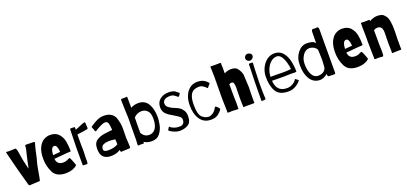

<svg xmlns="http://www.w3.org/2000/svg" viewBox="29 -1796 6085 2871"><g transform="rotate(-20 3071.5 -360.5)"><path d="M154 -26Q144 -64 124.5 -134Q105 -204 90 -258Q82 -286 55.5 -393Q29 -500 19 -538L12 -568Q10 -574 10 -576Q10 -583 20 -583Q25 -583 32.5 -581.5Q40 -580 48 -580L91 -581L147 -583Q162 -585 167 -579Q172 -573 176 -558Q182 -543 193 -467L199 -429Q205 -386 223 -314L242 -232L253 -281Q259 -302 268 -355Q269 -368 289 -445Q313 -534 312 -554Q310 -575 316 -580Q322 -585 331 -584.5Q340 -584 343 -584Q427 -584 449 -582Q465 -580 465 -572Q465 -569 463 -559Q456 -541 441 -478L433 -441Q407 -318 389 -261Q377 -211 359 -104Q356 -87 350 -54Q344 -21 342 -15Q339 -1 328 -1L313 -2Q295 -2 256 1Q192 5 179 5Q165 5 161 -2Q157 -9 154 -26Z M498 -297Q498 -409 532 -476.5Q566 -544 614.5 -571Q663 -598 712 -598Q804 -598 850.5 -545Q897 -492 910.5 -421.5Q924 -351 924 -269Q924 -262 914 -260Q881 -260 762 -249Q743 -247 716 -244.5Q689 -242 656 -240Q665 -143 761 -143Q793 -143 810.5 -149Q828 -155 867 -174Q874 -174 879.5 -166Q885 -158 895 -133Q898 -128 902.5 -114Q907 -100 911 -93Q930 -45 929 -43Q927 -39 918 -32Q897 -11 850.5 5.5Q804 22 748 22Q598 22 548 -79.5Q498 -181 498 -297ZM772 -308Q764 -422 717 -422Q689 -422 674 -389.5Q659 -357 656 -298Z M1036 0Q1021 0 1021 -12V-203V-287L1028 -571Q1028 -582 1033 -583Q1037 -585 1056 -585Q1094 -585 1098 -583Q1101 -583 1103.5 -579.5Q1106 -576 1106 -574L1105 -539L1149 -557Q1248 -600 1263 -600H1264Q1271 -600 1275 -582Q1275 -560 1276 -548Q1276 -537 1278 -527L1279 -505V-503Q1279 -499 1276 -495Q1273 -491 1271 -490Q1239 -482 1202.5 -477.5Q1166 -473 1160 -472L1103 -464V-323V-279L1105 -227Q1105 -198 1104 -178Q1101 -145 1101 -102V-68Q1101 -18 1097 -6Q1097 1 1081 1Z M1307 -162Q1307 -255 1364.5 -292Q1422 -329 1496 -337L1543 -343Q1590 -350 1614 -350V-363L1609 -415Q1604 -463 1589 -478.5Q1574 -494 1548 -494Q1529 -494 1480 -471.5Q1431 -449 1383 -416Q1382 -415 1379 -415Q1375 -415 1370 -422Q1362 -434 1357 -455Q1355 -464 1348.5 -476Q1342 -488 1342 -494Q1342 -500 1354 -508Q1410 -545 1446.5 -563Q1483 -581 1510 -587Q1537 -593 1571 -593Q1678 -593 1728 -519Q1738 -504 1744 -486Q1750 -468 1754.5 -451.5Q1759 -435 1760 -430Q1776 -364 1773 -281Q1773 -207 1771 -172Q1771 -151 1775 -109Q1779 -63 1778 -38L1779 -26Q1779 -3 1761 -3Q1749 -3 1715 -1Q1681 1 1666 1Q1656 1 1648 2Q1640 3 1633 3Q1629 3 1625.5 -0.5Q1622 -4 1622 -9L1620 -21Q1619 -22 1618.5 -25Q1618 -28 1616 -30Q1560 11 1468 11Q1393 11 1350 -28Q1307 -67 1307 -162ZM1614 -122 1612 -202Q1578 -208 1560.5 -209.5Q1543 -211 1507 -211Q1464 -211 1425.5 -195Q1387 -179 1384 -127Q1382 -110 1399 -97Q1416 -84 1458 -84Q1506 -84 1547 -94Q1588 -104 1614 -122Z M2321 -298Q2321 -246 2307 -176.5Q2293 -107 2248 -48Q2203 11 2117 11Q2045 11 1994 -24V-17V-11Q1994 -4 1992.5 -1Q1991 2 1985 2Q1985 1 1977 0.5Q1969 0 1957 0Q1940 0 1927.5 1Q1915 2 1911 2H1907Q1902 2 1899 -0.5Q1896 -3 1896 -10L1898 -47L1900 -89L1902 -349Q1903 -362 1903 -384V-438Q1903 -474 1898 -571L1894 -687Q1894 -707 1894.5 -715.5Q1895 -724 1895 -727Q1895 -733 1897.5 -736Q1900 -739 1908 -739L1969 -740Q1973 -740 1977.5 -741Q1982 -742 1987 -742Q1995 -742 1995 -735L1996 -670L1997 -564Q2050 -595 2117 -595Q2222 -595 2271.5 -511Q2321 -427 2321 -298ZM2252 -298Q2252 -388 2213.5 -426.5Q2175 -465 2123 -465Q2088 -465 2053.5 -450Q2019 -435 1997 -408V-404Q1997 -361 1996 -341Q1995 -323 1995 -297V-165Q2013 -131 2042.5 -111Q2072 -91 2113 -91Q2176 -91 2214 -144Q2252 -197 2252 -298ZM1985 2Z M2407 -49Q2398 -57 2403 -64Q2407 -72 2417 -88Q2427 -104 2431 -104H2433Q2435 -104 2437 -103Q2439 -102 2442 -98.5Q2445 -95 2449 -91Q2460 -80 2495 -67Q2530 -54 2552 -54Q2557 -54 2587.5 -53Q2618 -52 2639.5 -72.5Q2661 -93 2661 -136Q2661 -164 2637.5 -184Q2614 -204 2566 -232L2529 -255Q2471 -286 2437.5 -323.5Q2404 -361 2404 -421Q2404 -501 2459 -546Q2514 -591 2598 -591Q2671 -591 2706.5 -562.5Q2742 -534 2744 -532Q2752 -527 2752 -520Q2752 -517 2749 -514Q2747 -511 2735.5 -493.5Q2724 -476 2719 -476Q2715 -476 2708 -481L2702 -486Q2700 -488 2671 -510Q2642 -532 2601 -532Q2541 -532 2512 -511Q2483 -490 2483 -451Q2483 -419 2508 -396Q2533 -373 2573 -354L2599 -343Q2641 -327 2672.5 -308Q2704 -289 2728.5 -251.5Q2753 -214 2753 -156Q2753 -60 2696.5 -25.5Q2640 9 2564 9Q2531 9 2497 -3Q2463 -15 2437.5 -29.5Q2412 -44 2407 -49Z M2830 -297Q2830 -384 2858 -451Q2886 -518 2936.5 -555Q2987 -592 3053 -592Q3117 -592 3157 -569Q3197 -546 3212 -525Q3213 -524 3217.5 -518.5Q3222 -513 3222 -508Q3222 -503 3212 -494Q3203 -485 3188 -466Q3178 -450 3172 -450Q3169 -450 3165 -454.5Q3161 -459 3159 -461Q3141 -480 3114.5 -497Q3088 -514 3062 -514Q3007 -514 2970 -496.5Q2933 -479 2911 -427.5Q2889 -376 2889 -280Q2889 -131 2938.5 -86.5Q2988 -42 3044 -42Q3070 -42 3106.5 -64.5Q3143 -87 3171 -139Q3180 -150 3185 -150Q3190 -150 3195 -146L3210 -134Q3219 -126 3229.5 -113Q3240 -100 3240 -94Q3240 -90 3237 -85Q3217 -53 3175 -20.5Q3133 12 3059 12Q2948 12 2889 -73.5Q2830 -159 2830 -297Z M3400 -3Q3384 -3 3360 -1L3339 0Q3324 0 3324 -12L3325 -31L3323 -106Q3322 -148 3320.5 -211Q3319 -274 3320 -287Q3321 -295 3321 -344V-381Q3320 -412 3322 -484L3323 -569Q3323 -602 3321 -652Q3319 -675 3319 -710L3318 -727Q3318 -738 3323 -739Q3329 -740 3336.5 -739.5Q3344 -739 3352 -739Q3364 -738 3393 -738Q3425 -738 3440 -739Q3450 -739 3460.5 -739.5Q3471 -740 3478 -739Q3481 -739 3483.5 -735.5Q3486 -732 3486 -730L3484 -713L3487 -659L3486 -579L3488 -571Q3540 -598 3592 -598Q3635 -598 3661.5 -586Q3688 -574 3710 -539Q3733 -502 3742 -468Q3747 -444 3747 -408L3749 -371Q3755 -287 3755 -250Q3755 -227 3753 -195L3752 -163Q3752 -156 3751.5 -126.5Q3751 -97 3751 -27Q3751 -22 3752 -18Q3753 -14 3753 -9Q3753 -2 3743 -1Q3733 0 3696 0Q3637 0 3614 -1Q3607 -1 3598 0.5Q3589 2 3583 2Q3576 1 3576 -6Q3572 -40 3572 -157L3573 -229Q3575 -281 3575 -308Q3575 -356 3566.5 -380.5Q3558 -405 3532 -405Q3520 -405 3512 -402.5Q3504 -400 3495 -394L3496 -198Q3499 -117 3499 -80Q3499 -40 3497 -24V-21Q3497 -17 3498 -12Q3499 -7 3498 -5Q3498 2 3482 2Q3476 2 3448.5 -0.5Q3421 -3 3400 -3Z M3861 0Q3861 -3 3861.5 -9.5Q3862 -16 3862 -27L3863 -136L3865 -310Q3865 -338 3869 -430Q3873 -533 3872 -543L3871 -560Q3871 -571 3874 -576.5Q3877 -582 3885 -582L3927 -581Q3936 -581 3936 -570Q3936 -565 3935 -560Q3934 -555 3934 -550Q3932 -529 3930 -458Q3930 -435 3926 -341Q3925 -310 3924 -280.5Q3923 -251 3923 -229Q3923 -181 3924.5 -107.5Q3926 -34 3928 -20Q3929 -16 3929 -9Q3929 -2 3927.5 0.5Q3926 3 3920 4Q3912 8 3894.5 8Q3877 8 3873 8Q3865 8 3863 6.5Q3861 5 3861 0ZM3850 -675Q3850 -696 3865.5 -712.5Q3881 -729 3902 -729Q3927 -729 3947 -716Q3967 -703 3967 -680Q3967 -652 3947 -635.5Q3927 -619 3906 -619Q3885 -619 3867.5 -635Q3850 -651 3850 -675Z M4045 -306Q4045 -381 4076.5 -448.5Q4108 -516 4162.5 -557Q4217 -598 4283 -598Q4363 -598 4412 -544Q4461 -490 4481.5 -407.5Q4502 -325 4502 -234Q4503 -227 4497 -225Q4491 -223 4473 -223Q4441 -225 4421 -225Q4388 -225 4334 -223L4308 -222H4274Q4203 -222 4182 -223Q4134 -223 4112 -224Q4118 -134 4161.5 -88.5Q4205 -43 4290 -43Q4335 -43 4379 -67.5Q4423 -92 4442 -129Q4443 -130 4445 -130Q4450 -130 4457.5 -123.5Q4465 -117 4469 -114Q4480 -107 4485 -103Q4490 -99 4491 -92Q4463 -51 4408.5 -20Q4354 11 4294 11Q4151 11 4098 -75Q4045 -161 4045 -306ZM4439 -292Q4428 -394 4392.5 -468Q4357 -542 4301 -542Q4253 -542 4211 -508.5Q4169 -475 4142 -417Q4115 -359 4111 -287Q4118 -287 4130 -286.5Q4142 -286 4164 -287L4320 -285Q4347 -285 4373.5 -286.5Q4400 -288 4439 -292Z M4635 -80Q4583 -164 4583 -301Q4583 -364 4598 -409.5Q4613 -455 4645 -496Q4675 -534 4710 -553Q4748 -573 4786 -573Q4835 -573 4864 -565Q4893 -557 4901.5 -550Q4910 -543 4925 -528L4927 -693Q4927 -719 4932 -730.5Q4937 -742 4949 -742L4993 -741Q5010 -741 5019 -743Q5032 -745 5037 -731.5Q5042 -718 5042 -702L5040 -18Q5040 -5 5034.5 0Q5029 5 5018 5Q4983 3 4946 3Q4930 3 4923.5 -1Q4917 -5 4917 -20V-40Q4887 -17 4857 -3Q4827 11 4795 11Q4744 11 4703.5 -12Q4663 -35 4635 -80ZM4918 -156Q4918 -180 4922 -226L4924 -270Q4924 -291 4922 -325Q4920 -365 4920 -404Q4920 -430 4901 -450Q4882 -470 4854 -481Q4826 -492 4802 -492Q4771 -492 4743 -475Q4715 -457 4697 -429Q4676 -396 4666 -365Q4656 -334 4656 -293Q4656 -191 4688 -129Q4723 -58 4792 -58Q4829 -58 4858 -72Q4887 -86 4902.5 -109Q4918 -132 4918 -156Z M5143 -297Q5143 -409 5177 -476.5Q5211 -544 5259.5 -571Q5308 -598 5357 -598Q5449 -598 5495.5 -545Q5542 -492 5555.5 -421.5Q5569 -351 5569 -269Q5569 -262 5559 -260Q5526 -260 5407 -249Q5388 -247 5361 -244.5Q5334 -242 5301 -240Q5310 -143 5406 -143Q5438 -143 5455.5 -149Q5473 -155 5512 -174Q5519 -174 5524.5 -166Q5530 -158 5540 -133Q5543 -128 5547.5 -114Q5552 -100 5556 -93Q5575 -45 5574 -43Q5572 -39 5563 -32Q5542 -11 5495.5 5.5Q5449 22 5393 22Q5243 22 5193 -79.5Q5143 -181 5143 -297ZM5417 -308Q5409 -422 5362 -422Q5334 -422 5319 -389.5Q5304 -357 5301 -298Z M5941 -5V-8L5942 -25Q5939 -67 5939 -157Q5939 -188 5940 -205L5941 -263L5942 -323Q5942 -350 5940 -360Q5934 -396 5915.5 -413.5Q5897 -431 5863 -431Q5829 -431 5804 -410Q5804 -363 5805 -333V-198Q5808 -117 5808 -78Q5808 -25 5803 -5Q5803 2 5787 2Q5783 2 5766.5 0Q5750 -2 5733 -2Q5714 -2 5699.5 -1Q5685 0 5677 0Q5662 0 5662 -12Q5662 -13 5662.5 -16.5Q5663 -20 5663 -28L5661 -105Q5657 -261 5658 -287Q5659 -294 5659 -321L5658 -404Q5656 -474 5656 -509Q5656 -543 5657 -557L5656 -571Q5656 -582 5661 -583Q5668 -583 5682.5 -582Q5697 -581 5716 -581Q5744 -581 5757 -582Q5765 -582 5773.5 -582.5Q5782 -583 5788 -582Q5791 -582 5793.5 -578.5Q5796 -575 5796 -573L5797 -561Q5822 -577 5856 -587.5Q5890 -598 5920 -598Q5966 -598 5994.5 -586Q6023 -574 6048 -539Q6092 -485 6092 -313Q6092 -273 6090 -215L6088 -163Q6088 -156 6088.5 -126Q6089 -96 6089 -26Q6089 -22 6090 -18Q6091 -14 6091 -9Q6091 -2 6081 -1Q6068 0 6015 0Q6001 0 5977 2Q5955 4 5948 3Q5941 2 5941 -5Z"/></g></svg>

Font: Barriecito
Style: Regular
Weight: 400
Designer: Pablo Cosgaya & Sergio Jiménez
Foundry: Pablo Cosgaya & Sergio Jiménez
Version: Version 1.001